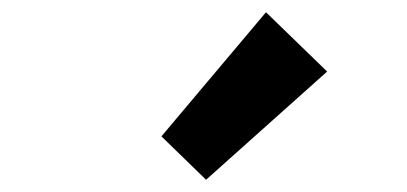

<svg xmlns="http://www.w3.org/2000/svg" viewBox="-20 -944 666 314"><path d="M317 -650 515 -827 415 -924 244 -721Z"/></svg>

Font: Noto Sans Mono CJK HK
Style: Bold
Weight: 700
Designer: Ryoko NISHIZUKA 西塚涼子 (kana, bopomofo & ideographs); Paul D. Hunt (Latin, Greek & Cyrillic); Sandoll Communications 산돌커뮤니
Foundry: Adobe
Version: Version 2.004;hotconv 1.0.118;makeotfexe 2.5.65603